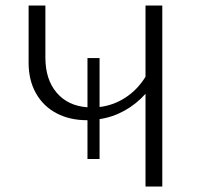

<svg xmlns="http://www.w3.org/2000/svg" viewBox="-20 -678 722 698"><path d="M570 -658V0H509V-337Q476 -300 433 -276Q390 -252 342 -245V-100H298V-241H296Q234 -241 186 -266Q138 -291 111 -338.5Q84 -386 84 -450V-658H145V-469Q145 -389 186 -341Q227 -293 298 -288V-467H342V-289Q393 -295 436.5 -323.5Q480 -352 509 -399V-658Z"/></svg>

Font: Ysabeau SC Semilight
Style: Regular
Weight: 300
Designer: Christian Thalmann (Catharsis Fonts)
Version: Version 0.003